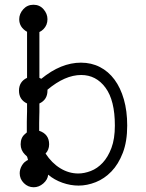

<svg xmlns="http://www.w3.org/2000/svg" viewBox="-20 -773 616 809"><path d="M163 -650Q155 -642 146 -638V-445L154 -441Q237 -509 321 -509Q365 -509 401 -490.5Q437 -472 462.5 -437.5Q488 -403 502 -354Q516 -305 516 -244Q516 -177 497.5 -129Q479 -81 449.5 -50.5Q420 -20 383.5 -5.5Q347 9 311 9Q277 9 243 -3Q209 -15 183 -37Q181 -16 162.5 0Q144 16 122 16Q98 16 80.5 -1.5Q63 -19 63 -43Q63 -60 72.5 -76Q82 -92 98 -99Q95 -113 92.5 -115Q90 -117 85 -122Q67 -140 67 -165Q67 -193 85 -208L93 -215V-260Q93 -274 93.5 -284.5Q94 -295 94 -303V-310V-337Q60 -353 60 -391Q60 -429 94 -445V-639Q61 -658 61 -692Q61 -715 78 -734Q95 -753 121 -753Q147 -753 163.5 -734Q180 -715 180 -692Q180 -667 163 -650ZM180 -395V-391Q180 -353 146 -337V-310V-302Q146 -294 145.5 -282Q145 -270 145 -254V-222Q187 -208 187 -165Q187 -142 172 -126Q198 -86 234 -64Q270 -42 310 -42Q335 -42 362.5 -52.5Q390 -63 412.5 -87Q435 -111 449.5 -149.5Q464 -188 464 -244Q464 -350 424.5 -403.5Q385 -457 322 -457Q254 -457 180 -395Z"/></svg>

Font: Nelagoney
Style: Regular
Weight: 400
Designer: Kanati
Foundry: Kanati and Michael Everson
Version: Version 2.000